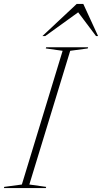

<svg xmlns="http://www.w3.org/2000/svg" viewBox="-63 -955 518 975"><path d="M255 -697 169.5 -709 171.5 -715H384.5L382.5 -709L293.5 -697L86 -18L171.5 -6L169.5 0H-43L-41.5 -6L48 -18ZM152.5 -772 326.5 -935H360L435 -772H424.5L334 -892.5L167 -772Z"/></svg>

Font: Newsreader 72pt ExtraLight
Style: Italic
Weight: 275
Italic angle: -17°
Designer: Hugues Gentile
Foundry: Production Type
Version: Version 1.003; ttfautohint (v1.8.3)